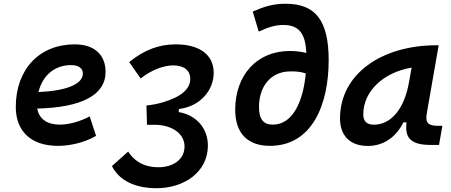

<svg xmlns="http://www.w3.org/2000/svg" viewBox="-20 -762 2384 1016"><path d="M295.9 -102.5C228.5 -102.5 186 -133.8 177.2 -187.5C410.2 -193.4 538.6 -257.8 538.6 -381.8C538.6 -473.1 478 -527.3 375.5 -527.3C188 -527.3 63.5 -395 63.5 -195.8C63.5 -66.4 146 9.8 285.6 9.8C350.6 9.8 425.8 -6.8 488.3 -43L454.6 -146C403.3 -118.7 344.7 -102.5 295.9 -102.5ZM183.6 -274.9C205.1 -362.8 269 -417.5 356 -417.5C396 -417.5 418.5 -400.9 418.5 -373C418.5 -316.9 332 -281.2 183.6 -274.9Z M808.1 233.9C952.1 233.9 1077.6 150.9 1080.1 11.7C1081.5 -88.4 1011.7 -155.3 926.8 -168.5H925.3L926.8 -185.1C1043.9 -199.7 1110.8 -288.1 1110.8 -376.5C1110.8 -470.7 1038.1 -527.3 909.7 -527.3C819.8 -527.3 743.2 -497.6 663.6 -433.6L724.1 -346.7C783.7 -393.6 848.6 -416 896 -416C948.7 -416 986.3 -393.6 986.8 -344.7C986.8 -292.5 941.9 -250 840.3 -220.2C813 -212.4 791 -208 754.9 -203.6L757.8 -101.6C765.1 -101.6 772 -101.6 777.8 -101.6C788.6 -101.6 796.4 -102.1 803.7 -101.6C890.1 -99.6 956.5 -55.2 956.5 12.7C956.5 83.5 894 123 818.8 123C731.4 123 684.6 81.5 658.2 40L572.3 116.7C611.8 195.3 697.8 233.9 808.1 233.9Z M1408.2 9.8C1631.8 9.8 1719.2 -208.5 1719.2 -443.4C1719.2 -651.4 1651.4 -742.2 1491.2 -742.2C1417.5 -742.2 1368.2 -722.7 1317.4 -700.7L1349.1 -594.7C1394.5 -615.7 1433.6 -629.9 1479.5 -629.9C1564.9 -629.9 1596.2 -581.5 1601.1 -481.9C1572.8 -488.8 1543.5 -492.2 1514.2 -492.2C1337.4 -492.2 1226.1 -363.3 1224.6 -184.1C1223.6 -51.3 1295.9 9.8 1408.2 9.8ZM1598.1 -373.5C1584.5 -228 1531.2 -102.5 1423.3 -102.5C1374 -102.5 1350.1 -131.8 1350.6 -196.3C1350.6 -300.8 1409.2 -384.3 1518.1 -384.3C1543 -384.3 1569.8 -383.3 1598.1 -373.5Z M1926.8 10.3C2008.3 10.3 2074.7 -34.7 2114.7 -114.7H2130.9C2124 -44.9 2139.2 4.9 2257.3 4.9H2303.2L2320.8 -96.2H2298.8C2243.7 -96.2 2230 -113.3 2238.3 -161.6L2301.3 -522.5H2290C1999 -522.5 1779.3 -370.1 1779.3 -135.3C1779.3 -43 1833 10.3 1926.8 10.3ZM1958.5 -102.1C1921.4 -102.1 1902.3 -120.1 1902.3 -156.2C1902.3 -281.2 2011.2 -379.4 2158.2 -404.3L2144 -325.7C2119.1 -183.1 2047.4 -102.1 1958.5 -102.1Z"/></svg>

Font: Cascadia Mono SemiBold
Style: Italic
Weight: 600
Italic angle: -10°
Monospace: yes
Designer: Aaron Bell
Foundry: Saja Typeworks
Version: Version 2404.023